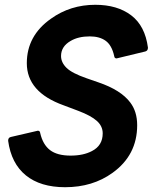

<svg xmlns="http://www.w3.org/2000/svg" viewBox="-20 -768 638 802"><path d="M252 14Q149 14 88 -35.5Q27 -85 14 -180Q14 -194 26 -196L138 -222Q147 -222 148 -212Q159 -164 189 -141Q219 -118 275 -118Q328 -118 364 -137Q409 -160 409 -211Q409 -241 384.5 -263Q360 -285 307 -305L246 -328Q92 -383 92 -504Q92 -619 193 -690Q274 -748 378 -748Q470 -748 528 -704Q586 -660 598 -569Q598 -556 587 -553L467 -524Q458 -524 457 -534Q447 -579 421.5 -597.5Q396 -616 355 -616Q307 -616 275 -597Q235 -574 235 -534Q235 -507 258 -484.5Q281 -462 342 -441L391 -424Q485 -392 524 -340Q553 -302 553 -245Q553 -120 450 -46Q367 14 252 14Z"/></svg>

Font: YamahaIndonesia935. App
Style: Bold Italic
Weight: 700
Italic angle: -10°
Designer: Dalton Maag Ltd
Foundry: Dalton Maag Ltd
Version: Version 1.002; January 01, 2024; Regular/Italic